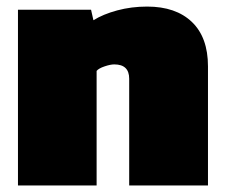

<svg xmlns="http://www.w3.org/2000/svg" viewBox="-20 -570 694 590"><path d="M35.2 0V-540H259.8L267.1 -507.8Q296.9 -526.4 340.3 -538.1Q383.8 -549.8 432.1 -549.8Q520.5 -549.8 569.8 -502.4Q619.1 -455.1 619.1 -366.2V0H377V-328.1Q377 -372.1 331.1 -372.1Q319.3 -372.1 301.3 -366Q283.2 -359.9 276.9 -352.1V0Z"/></svg>

Font: Kanit Black
Style: Regular
Weight: 900
Designer: Katatrad Team
Foundry: CadsonDemak
Version: Version 1.000;PS 001.000;hotconv 1.0.88;makeotf.lib2.5.64775